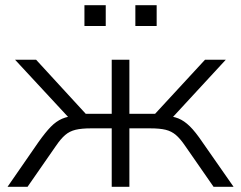

<svg xmlns="http://www.w3.org/2000/svg" viewBox="-20 -719 928 739"><path d="M9 0 128 -172Q155 -210 175.5 -231Q196 -252 219 -262Q242 -272 276 -274L255 -255L38 -489H119L310 -281H410V-489H478V-281H577L769 -489H849L633 -255L611 -274Q645 -272 667 -263Q689 -254 710.5 -233Q732 -212 759 -172L879 0H802L693 -157Q674 -185 657 -199.5Q640 -214 617.5 -219.5Q595 -225 558 -225H478V0H410V-225H330Q294 -225 271 -219.5Q248 -214 231 -199.5Q214 -185 195 -157L86 0ZM501 -619V-699H583V-619ZM305 -619V-699H387V-619Z"/></svg>

Font: Nunito Sans 10pt SemiExpanded Light
Style: Regular
Weight: 300
Width: 6
Designer: Vernon Adams
Foundry: Vernon Adams
Version: Version 3.101;gftools[0.9.27]